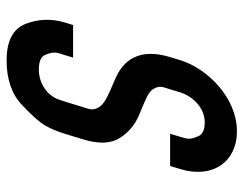

<svg xmlns="http://www.w3.org/2000/svg" viewBox="-96 -616 719 566"><g transform="rotate(90 263.0 -333.5)"><path d="M143 -166 150.3 -190H54.3L47 -166C35 -126.7 36.2 -88.2 50.7 -50.5C65.2 -12.8 101.1 6 158.4 6C213.7 6 257.3 -8.8 289 -38.5C320.7 -68.2 341.3 -91.3 350.7 -108C360.2 -124.7 368.3 -144 375 -166L391.5 -220C405.3 -265.3 404 -301.2 387.4 -327.5C370.7 -353.8 348 -372.8 319.3 -384.5C290.5 -396.2 271.3 -404.7 261.6 -410C251.9 -415.3 245.1 -421.7 241.4 -429C232.3 -446.8 237.2 -454.4 243.8 -476L252.9 -506C263.8 -541.5 297.4 -578 340.9 -578C362.9 -578 376.7 -571.7 382.1 -559C392.3 -535.4 390.8 -528.5 383.9 -506L374.8 -476H469.8L478.9 -506C508.4 -602.5 456.2 -673 368 -673C268.5 -673 182.3 -585.6 157.9 -506L148.8 -476C121.2 -385.9 157.1 -337.7 213.7 -314C242.4 -302 262.3 -292.8 273.3 -286.5C284.4 -280.2 292.2 -273.2 296.9 -265.5C308 -247.3 301.5 -236.5 294.7 -214L280.3 -167C279.3 -163.7 277.1 -157.2 273.8 -147.5C263 -115.7 228.3 -89 185.4 -89C161.4 -89 146.9 -95.5 141.9 -108.5C131.5 -135.5 134.8 -139.4 143 -166Z"/></g></svg>

Font: Din Kursivschrift
Style: Eng
Weight: 400
Version: Version 1.089